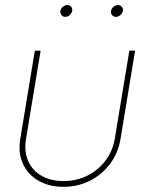

<svg xmlns="http://www.w3.org/2000/svg" viewBox="-20 -720 576 748"><path d="M227.1 7.8Q171.4 7.8 130.1 -15.9Q88.9 -39.6 69.3 -81.8Q49.8 -124 59.1 -179.7L115.7 -522.5H138.2L81.5 -179.7Q73.2 -130.4 89.6 -93Q106 -55.7 141.8 -35.2Q177.7 -14.6 227.1 -14.6Q276.9 -14.6 319.1 -35.2Q361.3 -55.7 390.1 -93Q418.9 -130.4 427.2 -179.7L483.9 -522.5H506.3L449.7 -179.7Q440.4 -124 408.9 -81.8Q377.4 -39.6 330.3 -15.9Q283.2 7.8 227.1 7.8ZM431.6 -654.3Q422.4 -654.3 416.7 -661.1Q411.1 -668 412.6 -677.7Q414.1 -687 422.1 -693.6Q430.2 -700.2 439.5 -700.2Q449.2 -700.2 454.6 -693.6Q460 -687 458.5 -677.7Q456.5 -668 448.7 -661.1Q440.9 -654.3 431.6 -654.3ZM234.4 -654.3Q225.1 -654.3 219.5 -661.1Q213.9 -668 215.3 -677.7Q216.8 -687 224.9 -693.6Q232.9 -700.2 242.2 -700.2Q252 -700.2 257.3 -693.6Q262.7 -687 261.2 -677.7Q259.3 -668 251.5 -661.1Q243.7 -654.3 234.4 -654.3Z"/></svg>

Font: Inter 28pt Thin
Style: Italic
Weight: 250
Italic angle: -9.3988°
Designer: Rasmus Andersson
Foundry: rsms
Version: Version 4.001;git-66647c0bb